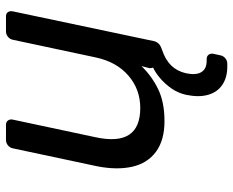

<svg xmlns="http://www.w3.org/2000/svg" viewBox="-89 -471 780 642"><g transform="rotate(-90 301.0 -150.0)"><path d="M399 220Q363 220 338.5 203.5Q314 187 305 156Q296 125 305 82Q311 55 326.5 33Q342 11 361 -5Q380 -21 396 -28Q395 -30 394.5 -33.5Q394 -37 394 -40L401 -67Q367 -32 323.5 -11Q280 10 217 10Q153 10 114.5 -18.5Q76 -47 64.5 -98Q53 -149 66 -215L126 -497Q128 -507 136 -513.5Q144 -520 154 -520H204Q214 -520 219 -513.5Q224 -507 222 -497L163 -220Q131 -71 261 -71Q323 -71 369 -110.5Q415 -150 430 -220L489 -497Q491 -507 499 -513.5Q507 -520 517 -520H567Q577 -520 581.5 -513.5Q586 -507 584 -497L484 -23Q482 -16 476.5 -10Q471 -4 460 0L455 2Q422 13 403 32.5Q384 52 377 82Q370 116 381 133.5Q392 151 418 151H424Q434 151 439 157.5Q444 164 442 174L437 197Q435 207 427 213.5Q419 220 409 220Z"/></g></svg>

Font: Rubik
Style: Italic
Weight: 400
Italic angle: -12°
Designer: Hubert and Fischer
Foundry: Hubert and Fischer
Version: Version 2.300;gftools[0.9.30]